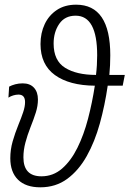

<svg xmlns="http://www.w3.org/2000/svg" viewBox="-20 -790 553 820"><path d="M152 10Q90 10 57 -22.5Q24 -55 24 -114Q24 -151 34 -186Q44 -221 59 -258Q71 -287 79 -311Q87 -335 87 -354Q87 -386 59 -386Q48 -386 36.5 -382.5Q25 -379 16 -373L19 -420Q30 -426 45 -430Q60 -434 77 -434Q108 -434 125 -415.5Q142 -397 142 -365Q142 -338 133 -309.5Q124 -281 110 -246Q97 -213 88.5 -181Q80 -149 80 -118Q80 -37 157 -37Q207 -37 245 -70Q283 -103 310.5 -158.5Q338 -214 356 -283Q374 -352 385 -424Q276 -425 214.5 -469.5Q153 -514 153 -602Q153 -649 171 -687Q189 -725 223 -747.5Q257 -770 305 -770Q451 -770 451 -554Q451 -533 450 -511.5Q449 -490 447 -470H513L504 -424H440Q428 -341 406.5 -263Q385 -185 350.5 -123.5Q316 -62 267 -26Q218 10 152 10ZM390 -470Q395 -511 395 -554Q395 -723 303 -723Q257 -723 233 -688Q209 -653 209 -604Q209 -531 258 -500.5Q307 -470 390 -470Z"/></svg>

Font: Noto Sans SemiCondensed Light
Style: Italic
Weight: 300
Width: 4
Italic angle: -12°
Designer: Monotype Design Team
Foundry: Monotype Imaging Inc.
Version: Version 2.013; ttfautohint (v1.8.4.7-5d5b)